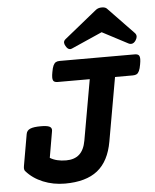

<svg xmlns="http://www.w3.org/2000/svg" viewBox="-57 -866 745 924"><g transform="rotate(-5 316.0 -403.5)"><path d="M632.3 -554.7Q632.3 -544.9 629.4 -529.3Q626 -508.8 620.8 -498Q615.7 -487.3 608.6 -483.4Q601.6 -479.5 589.8 -479.5H503.9L449.7 -172.4Q433.1 -78.1 377.2 -33.7Q321.3 10.7 219.7 10.7Q163.1 10.7 114 -9.5Q64.9 -29.8 33.7 -65.9Q28.8 -71.3 28.8 -80.6Q28.8 -83.5 29.8 -90.3L56.6 -243.7Q59.6 -260.3 75.9 -267.3Q92.3 -274.4 127 -274.4Q156.2 -274.4 168 -269Q179.7 -263.7 179.7 -251.5Q179.7 -249.5 178.7 -243.7L157.2 -119.1Q188 -100.1 234.9 -100.1Q274.9 -100.1 298.6 -121.3Q322.3 -142.6 330.1 -187L381.8 -479.5H227.5Q214.4 -479.5 208.5 -484.6Q202.6 -489.7 202.6 -503.9Q202.6 -514.2 205.6 -529.3Q209 -549.8 214.1 -560.5Q219.2 -571.3 226.3 -575.4Q233.4 -579.6 245.1 -579.6H607.4Q620.6 -579.6 626.5 -574.2Q632.3 -568.8 632.3 -554.7ZM494.6 -809.6 617.2 -682.1Q624.5 -674.8 624.5 -665Q624.5 -657.2 618.2 -647Q608.4 -631.3 594.7 -631.3Q588.9 -631.3 583 -634.3L458.5 -699.7L310.5 -634.3Q304.7 -631.8 300.8 -631.8Q288.6 -631.8 279.3 -648.9Q273.9 -658.2 273.9 -665.5Q273.9 -674.8 283.2 -682.1L440.9 -809.6Q452.6 -818.4 469.2 -818.4Q487.3 -818.4 494.6 -809.6Z"/></g></svg>

Font: Courier Prime
Style: Bold Italic
Weight: 700
Italic angle: -10°
Designer: Alan Dague-Greene
Foundry: Quote-Unquote Apps
Version: Version 3.018